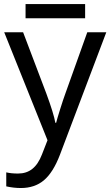

<svg xmlns="http://www.w3.org/2000/svg" viewBox="-20 -697 550 957"><path d="M107.4 -606H404.3V-676.8H107.4ZM216.8 2 189 73.2C164.1 137.7 126 168 69.8 168C46.9 168 27.3 166 11.2 162.1V231.9C35.2 237.3 59.6 240.2 84 240.2C129.4 240.2 168 227.5 198.7 201.7C229.5 175.8 256.3 133.3 278.8 74.2L509.8 -536.1H415L306.2 -231.9C298.8 -211.9 290 -185.5 279.8 -152.8C269.5 -119.6 262.7 -97.2 259.8 -85H255.9C250.5 -115.7 235.4 -164.6 210.9 -231L95.2 -536.1H1Z"/></svg>

Font: Noto Reveo Sans
Style: Regular
Weight: 400
Designer: Monotype Design team
Foundry: Monotype Imaging Inc.
Version: Version 1.04